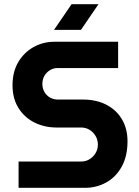

<svg xmlns="http://www.w3.org/2000/svg" viewBox="-20 -900 666 920"><path d="M69 0V-126H369Q391 -126 409 -137Q427 -148 438 -166.5Q449 -185 449 -207Q449 -230 438 -248.5Q427 -267 409 -278Q391 -289 369 -289H252Q193 -289 145 -313Q97 -337 68.5 -382.5Q40 -428 40 -492Q40 -555 67 -601.5Q94 -648 140 -674Q186 -700 242 -700H546V-574H256Q236 -574 219 -563.5Q202 -553 192.5 -536Q183 -519 183 -498Q183 -477 192.5 -460Q202 -443 219 -433Q236 -423 256 -423H377Q442 -423 490 -398Q538 -373 564.5 -328Q591 -283 591 -223Q591 -152 563.5 -102Q536 -52 489.5 -26Q443 0 387 0ZM239 -757 323 -880H452L368 -757Z"/></svg>

Font: MuseoModerno Thin SemiBold
Style: Regular
Weight: 600
Version: Version 1.003